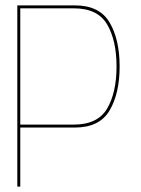

<svg xmlns="http://www.w3.org/2000/svg" viewBox="-20 -695 525 715"><path d="M44.5 0H55.5V-220H258.5Q350.5 -220 388 -283.5Q425.5 -347 425.5 -447.5Q425.5 -548 388 -611.5Q350.5 -675 258.5 -675H44.5ZM55.5 -231V-664H254.5Q344 -664 379 -604Q414 -544 414 -447.5Q414 -350.5 379 -290.8Q344 -231 254.5 -231Z"/></svg>

Font: Anybody UltraCondensed Thin Thin
Style: Regular
Weight: 250
Version: Version 1.111